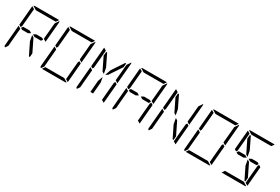

<svg xmlns="http://www.w3.org/2000/svg" viewBox="105 -2388 5501 3777"><g transform="rotate(30 2856.0 -500.0)"><path d="M468 -451 606 -169 599 -83H577L446 -350L422 -479ZM485 -531H617L655 -508L628 -469H479L429 -500ZM144 -502 102 -529 139 -959Q139 -966 142 -972L199 -938L198 -928V-918L193 -866L182 -735L165 -548L164 -531ZM82 -2Q56 -12 59 -41L99 -500V-505L133 -485L150 -474L158 -469L157 -452L140 -265L129 -134L125 -83L124 -82V-72L123 -62ZM240 -938 156 -990Q169 -1000 184 -1000H452H720Q730 -1000 734 -998L693 -938H663H477H415ZM331 -469H199L161 -492L188 -531H337L387 -500ZM757 -959 717 -500V-495L683 -515L666 -526L658 -531L659 -550L676 -735L687 -866L690 -897L750 -986Q759 -974 757 -959Z M1488 -498 1530 -471 1493 -41Q1493 -34 1490 -28L1433 -62V-70L1434 -82L1435 -83L1439 -134L1450 -265L1467 -450L1468 -469ZM960 -502 918 -529 955 -959Q955 -966 958 -972L1015 -938L1014 -928V-918L1009 -866L998 -735L981 -548L980 -531ZM898 -2Q872 -12 875 -41L915 -500V-505L949 -485L966 -474L974 -469L973 -452L956 -265L945 -134L941 -83L940 -82V-72L939 -62ZM1056 -938 972 -990Q985 -1000 1000 -1000H1268H1536Q1546 -1000 1550 -998L1509 -938H1479H1293H1231ZM1392 -62 1476 -10Q1463 0 1448 0H1180H921L963 -62H969H1155H1217ZM1573 -959 1533 -500V-495L1499 -515L1482 -526L1474 -531L1475 -550L1492 -735L1503 -866L1506 -897L1566 -986Q1575 -974 1573 -959Z M2057 -345 2035 -83H1973L1995 -345L2036 -460ZM2304 -498 2346 -471 2309 -41Q2309 -34 2306 -28L2249 -62V-70L2250 -82L2251 -83L2255 -134L2266 -265L2283 -450L2284 -469ZM2104 -650 2282 -918H2304L2296 -831L2108 -549L2058 -521ZM1776 -502 1734 -529 1771 -959Q1771 -966 1774 -972L1831 -938L1830 -928V-918L1825 -866L1814 -735L1797 -548L1796 -531ZM1714 -2Q1688 -12 1691 -41L1731 -500V-505L1765 -485L1782 -474L1790 -469L1789 -452L1772 -265L1761 -134L1757 -83L1756 -82V-72L1755 -62ZM2389 -959 2349 -500V-495L2315 -515L2298 -526L2290 -531L2291 -550L2308 -735L2319 -866L2322 -897L2382 -986Q2391 -974 2389 -959ZM1842 -831 1850 -918H1872L2002 -650L2026 -521L1980 -549Z M2933 -531H3065L3103 -508L3076 -469H2927L2877 -500ZM3120 -498 3162 -471 3125 -41Q3125 -34 3122 -28L3065 -62V-70L3066 -82L3067 -83L3071 -134L3082 -265L3099 -450L3100 -469ZM2592 -502 2550 -529 2587 -959Q2587 -966 2590 -972L2647 -938L2646 -928V-918L2641 -866L2630 -735L2613 -548L2612 -531ZM2530 -2Q2504 -12 2507 -41L2547 -500V-505L2581 -485L2598 -474L2606 -469L2605 -452L2588 -265L2577 -134L2573 -83L2572 -82V-72L2571 -62ZM2688 -938 2604 -990Q2617 -1000 2632 -1000H2900H3168Q3178 -1000 3182 -998L3141 -938H3111H2925H2863ZM2779 -469H2647L2609 -492L2636 -531H2785L2835 -500ZM3205 -959 3165 -500V-495L3131 -515L3114 -526L3106 -531L3107 -550L3124 -735L3135 -866L3138 -897L3198 -986Q3207 -974 3205 -959Z M3732 -451 3870 -169 3863 -83H3841L3710 -350L3686 -479ZM3936 -498 3978 -471 3941 -41Q3941 -34 3938 -28L3881 -62V-70L3882 -82L3883 -83L3887 -134L3898 -265L3915 -450L3916 -469ZM3408 -502 3366 -529 3403 -959Q3403 -966 3406 -972L3463 -938L3462 -928V-918L3457 -866L3446 -735L3429 -548L3428 -531ZM3346 -2Q3320 -12 3323 -41L3363 -500V-505L3397 -485L3414 -474L3422 -469L3421 -452L3404 -265L3393 -134L3389 -83L3388 -82V-72L3387 -62ZM4021 -959 3981 -500V-495L3947 -515L3930 -526L3922 -531L3923 -550L3940 -735L3951 -866L3954 -897L4014 -986Q4023 -974 4021 -959ZM3474 -831 3482 -918H3504L3634 -650L3658 -521L3612 -549Z M4752 -498 4794 -471 4757 -41Q4757 -34 4754 -28L4697 -62V-70L4698 -82L4699 -83L4703 -134L4714 -265L4731 -450L4732 -469ZM4224 -502 4182 -529 4219 -959Q4219 -966 4222 -972L4279 -938L4278 -928V-918L4273 -866L4262 -735L4245 -548L4244 -531ZM4162 -2Q4136 -12 4139 -41L4179 -500V-505L4213 -485L4230 -474L4238 -469L4237 -452L4220 -265L4209 -134L4205 -83L4204 -82V-72L4203 -62ZM4320 -938 4236 -990Q4249 -1000 4264 -1000H4532H4800Q4810 -1000 4814 -998L4773 -938H4743H4557H4495ZM4656 -62 4740 -10Q4727 0 4712 0H4444H4185L4227 -62H4233H4419H4481ZM4837 -959 4797 -500V-495L4763 -515L4746 -526L4738 -531L4739 -550L4756 -735L4767 -866L4770 -897L4830 -986Q4839 -974 4837 -959Z M5364 -451 5502 -169 5495 -83H5473L5342 -350L5318 -479ZM5381 -531H5513L5551 -508L5524 -469H5375L5325 -500ZM5568 -498 5610 -471 5573 -41Q5573 -34 5570 -28L5513 -62V-70L5514 -82L5515 -83L5519 -134L5530 -265L5547 -450L5548 -469ZM5040 -502 4998 -529 5035 -959Q5035 -966 5038 -972L5095 -938L5094 -928V-918L5089 -866L5078 -735L5061 -548L5060 -531ZM5136 -938 5052 -990Q5065 -1000 5080 -1000H5348H5616Q5626 -1000 5630 -998L5589 -938H5559H5373H5311ZM5472 -62 5556 -10Q5543 0 5528 0H5260H5001L5043 -62H5049H5235H5297ZM5227 -469H5095L5057 -492L5084 -531H5233L5283 -500ZM5106 -831 5114 -918H5136L5266 -650L5290 -521L5244 -549Z"/></g></svg>

Font: DSEG14 Modern
Style: Light Italic
Weight: 300
Italic angle: -5°
Designer: Keshikan(Twitter:@keshinomi_88pro)
Version: Version 0.46